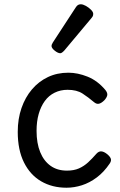

<svg xmlns="http://www.w3.org/2000/svg" viewBox="-20 -859 563 898"><path d="M291 19Q224 19 172.5 -11Q121 -41 92 -99.5Q63 -158 63 -242Q63 -303 80.5 -353.5Q98 -404 129.5 -441Q161 -478 204 -498.5Q247 -519 300 -519Q343 -519 389.5 -500.5Q436 -482 473 -438Q484 -424 481.5 -413Q479 -402 468 -390Q455 -377 443.5 -374Q432 -371 420 -381Q393 -404 366 -421.5Q339 -439 296 -439Q263 -439 235.5 -425.5Q208 -412 189.5 -386.5Q171 -361 161 -326Q151 -291 151 -247Q151 -189 168 -147.5Q185 -106 216.5 -83.5Q248 -61 293 -61Q326 -61 349.5 -71.5Q373 -82 392 -99.5Q411 -117 431 -140Q442 -152 454 -151Q466 -150 480 -139Q494 -128 498 -117.5Q502 -107 493 -94Q466 -54 432.5 -29Q399 -4 363 7.5Q327 19 291 19ZM262 -610Q251 -610 236 -622Q221 -634 221 -644Q221 -647 222 -650Q223 -653 227 -660L334 -824Q339 -832 344.5 -835.5Q350 -839 358 -839Q368 -839 381.5 -831.5Q395 -824 405.5 -813.5Q416 -803 416 -794Q416 -787 413.5 -782.5Q411 -778 404 -770L281 -623Q269 -610 262 -610Z"/></svg>

Font: Playwrite IT Moderna
Style: Regular
Weight: 400
Designer: Veronika Burian, José Scaglione
Foundry: TypeTogether
Version: Version 1.002